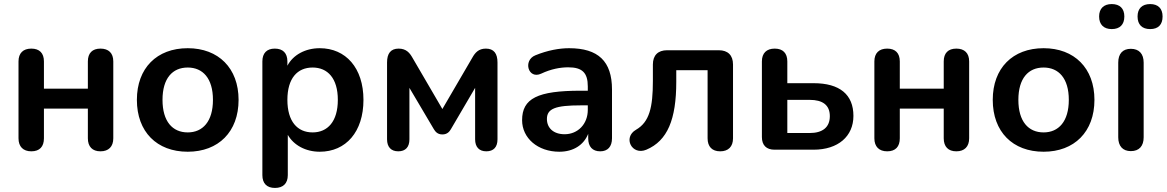

<svg xmlns="http://www.w3.org/2000/svg" viewBox="-20 -736 5736 944"><path d="M134 8C175 8 196 -15 196 -56V-202H412V-56C412 -15 434 8 474 8C514 8 537 -15 537 -56V-434C537 -475 514 -497 474 -497C434 -497 412 -475 412 -434V-300H196V-434C196 -475 174 -497 134 -497C94 -497 71 -475 71 -434V-56C71 -15 94 8 134 8Z M903 10C1054 10 1153 -88 1153 -245C1153 -401 1054 -499 903 -499C751 -499 653 -401 653 -245C653 -88 751 10 903 10ZM903 -85C828 -85 779 -139 779 -245C779 -351 828 -404 903 -404C977 -404 1027 -351 1027 -245C1027 -139 977 -85 903 -85Z M1332 188C1372 188 1395 166 1395 125V-73C1424 -22 1483 10 1552 10C1681 10 1767 -88 1767 -245C1767 -402 1680 -499 1552 -499C1481 -499 1421 -466 1393 -413V-434C1393 -475 1371 -497 1331 -497C1292 -497 1270 -475 1270 -434V125C1270 166 1292 188 1332 188ZM1517 -85C1442 -85 1393 -139 1393 -245C1393 -351 1442 -404 1517 -404C1591 -404 1641 -351 1641 -245C1641 -139 1591 -85 1517 -85Z M1938 8C1974 8 1993 -13 1993 -51V-304L2113 -101C2120 -90 2130 -75 2155 -75C2179 -75 2190 -89 2197 -101L2316 -304V-51C2316 -13 2336 8 2371 8C2407 8 2426 -13 2426 -51V-429C2426 -473 2408 -497 2369 -497C2333 -497 2316 -477 2302 -452L2155 -200L2008 -452C1995 -475 1978 -497 1940 -497C1901 -497 1883 -473 1883 -429V-51C1883 -13 1903 8 1938 8Z M2730 10C2799 10 2850 -23 2872 -78V-56C2872 -15 2893 8 2931 8C2968 8 2989 -15 2989 -56V-296C2989 -435 2921 -499 2778 -499C2731 -499 2673 -489 2612 -464C2550 -439 2577 -344 2641 -374C2690 -397 2735 -405 2774 -405C2843 -405 2870 -378 2870 -311V-290H2835C2623 -290 2547 -252 2547 -145C2547 -57 2624 10 2730 10ZM2756 -76C2701 -76 2669 -107 2669 -151C2669 -202 2711 -218 2836 -218H2870V-196C2870 -126 2821 -76 2756 -76Z M3521 8C3561 8 3584 -15 3584 -56V-419C3584 -464 3559 -489 3514 -489H3260C3215 -489 3190 -464 3190 -419V-338C3190 -208 3173 -136 3107 -98C3041 -60 3087 30 3158 0C3262 -44 3305 -149 3305 -334V-391H3459V-56C3459 -15 3481 8 3521 8Z M3980 0C4101 0 4176 -66 4176 -166C4176 -271 4109 -327 3980 -327H3851V-434C3851 -475 3829 -497 3789 -497C3749 -497 3726 -475 3726 -434V-62C3726 -22 3748 0 3788 0ZM3851 -245H3961C4024 -245 4060 -220 4060 -165C4060 -109 4023 -82 3961 -82H3851Z M4342 8C4383 8 4404 -15 4404 -56V-202H4620V-56C4620 -15 4642 8 4682 8C4722 8 4745 -15 4745 -56V-434C4745 -475 4722 -497 4682 -497C4642 -497 4620 -475 4620 -434V-300H4404V-434C4404 -475 4382 -497 4342 -497C4302 -497 4279 -475 4279 -434V-56C4279 -15 4302 8 4342 8Z M5111 10C5262 10 5361 -88 5361 -245C5361 -401 5262 -499 5111 -499C4959 -499 4861 -401 4861 -245C4861 -88 4959 10 5111 10ZM5111 -85C5036 -85 4987 -139 4987 -245C4987 -351 5036 -404 5111 -404C5185 -404 5235 -351 5235 -245C5235 -139 5185 -85 5111 -85Z M5635 -593C5675 -593 5696 -615 5696 -655C5696 -694 5674 -716 5635 -716C5595 -716 5573 -694 5573 -655C5573 -615 5595 -593 5635 -593ZM5446 -593C5486 -593 5508 -615 5508 -655C5508 -694 5486 -716 5446 -716C5407 -716 5384 -694 5384 -655C5384 -615 5407 -593 5446 -593ZM5540 7C5581 7 5603 -18 5603 -61V-428C5603 -472 5580 -496 5540 -496C5500 -496 5478 -472 5478 -428V-61C5478 -18 5500 7 5540 7Z"/></svg>

Font: Nunito
Style: Bold
Weight: 700
Designer: Vernon Adams
Foundry: Vernon Adams
Version: Version 3.602